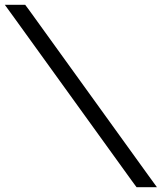

<svg xmlns="http://www.w3.org/2000/svg" viewBox="-290 -760 685 801"><path d="M-231.4 -687 -269.9 -740H-184.9L-164.9 -713L326.2 -32L364.7 21H279.7L259.8 -6Z"/></svg>

Font: Nordica Plus
Style: NordicaClassicLightOpObl
Weight: 300
Version: Version 1.01